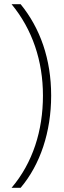

<svg xmlns="http://www.w3.org/2000/svg" viewBox="-20 -734 304 912"><path d="M223 -280C223 -453 171 -600 78 -714H35C134 -594 184 -444 184 -280C184 -114 136 39 35 158H78C171 48 223 -107 223 -280Z"/></svg>

Font: Noto Sans Cherokee ExtraLight
Style: Regular
Weight: 200
Designer: Monotype Design Team
Foundry: Monotype Imaging Inc.
Version: Version 2.001